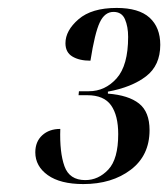

<svg xmlns="http://www.w3.org/2000/svg" viewBox="-20 -844 424 484"><path d="M190 -380Q132 -380 100.5 -402.5Q69 -425 69 -460Q69 -487 86.5 -503Q104 -519 132 -519Q130 -460 142.5 -425Q155 -390 195 -390Q228 -390 253 -416.5Q278 -443 278 -506Q278 -553 260 -578.5Q242 -604 200 -604H178L179 -614H204Q245 -614 274 -646.5Q303 -679 303 -751Q303 -777 295 -795.5Q287 -814 266 -814Q244 -814 231.5 -787.5Q219 -761 208 -691Q180 -691 162.5 -701.5Q145 -712 145 -735Q145 -767 178 -795.5Q211 -824 274 -824Q330 -824 357 -799.5Q384 -775 384 -731Q384 -679 348 -651.5Q312 -624 252 -613V-608Q304 -604 330.5 -583Q357 -562 357 -516Q357 -452 309.5 -416Q262 -380 190 -380Z"/></svg>

Font: Noto Serif Display ExtraCondensed
Style: Bold Italic
Weight: 700
Width: 2
Italic angle: -12°
Designer: Monotype Design Team
Foundry: Monotype Imaging Inc.
Version: Version 2.009